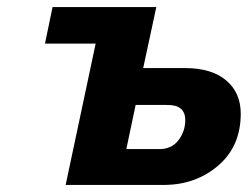

<svg xmlns="http://www.w3.org/2000/svg" viewBox="-20 -524 702 544"><path d="M504.9 -183.6Q504.9 -227.5 453.1 -226.6H364.3L337.9 -101.6H431.6Q466.8 -101.6 485.8 -127Q504.9 -152.3 504.9 -183.6ZM443.4 0H166L251 -400.4H107.4L128.9 -503.9H422.9L385.7 -331.1H504.9Q579.1 -331.1 620.6 -296.4Q662.1 -261.7 662.1 -202.1Q662.1 -109.4 598.1 -54.7Q534.2 0 443.4 0Z"/></svg>

Font: FreeUniversal
Style: BoldItalic
Weight: 700
Italic angle: -11°
Version: Version 1.001 March 22, 2017